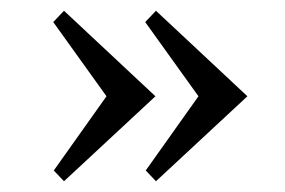

<svg xmlns="http://www.w3.org/2000/svg" viewBox="-20 -441 529 357"><path d="M440 -262 270 -104 251 -124 349 -262 250 -400 270 -421ZM269 -262 99 -104 80 -124 178 -262 79 -400 99 -421Z"/></svg>

Font: Libre Baskerville
Style: Regular
Weight: 400
Designer: Pablo Impallari, Rodrigo Fuenzalida
Foundry: Pablo Impallari, Rodrigo Fuenzalida
Version: Version 1.000